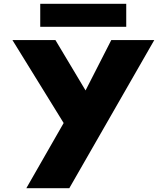

<svg xmlns="http://www.w3.org/2000/svg" viewBox="-20 -722 870 1002"><path d="M560.8 -513 426.5 -250 269.2 -513H44.8L312.2 -80L117.5 260H341.8L785.2 -513ZM190 -702V-582H638.8V-702Z"/></svg>

Font: Hussar
Style: BdWide
Weight: 700
Foundry: Cannot Into Space Fonts
Version: Version 2.00